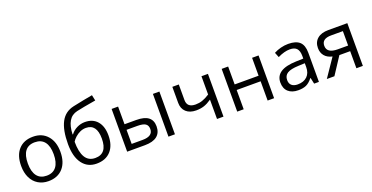

<svg xmlns="http://www.w3.org/2000/svg" viewBox="-28 -1508 4379 2259"><g transform="rotate(-20 2161.5 -378.0)"><path d="M547.9 -268.1Q547.9 -137.2 481.9 -63.7Q416 9.8 299.8 9.8Q228 9.8 172.4 -23.9Q116.7 -57.6 86.4 -120.6Q56.2 -183.6 56.2 -268.1Q56.2 -398.9 121.6 -471.9Q187 -544.9 303.2 -544.9Q415.5 -544.9 481.7 -470.2Q547.9 -395.5 547.9 -268.1ZM140.1 -268.1Q140.1 -165.5 181.2 -111.8Q222.2 -58.1 301.8 -58.1Q381.3 -58.1 422.6 -111.6Q463.9 -165 463.9 -268.1Q463.9 -370.1 422.6 -423.1Q381.3 -476.1 300.8 -476.1Q221.2 -476.1 180.7 -423.8Q140.1 -371.6 140.1 -268.1Z M662.1 -320.8Q662.1 -496.6 713.9 -595Q765.6 -693.4 877.9 -717.8Q1017.6 -747.6 1124 -766.1L1139.2 -694.8Q969.7 -666.5 897 -649.9Q826.2 -633.8 790.8 -573.7Q755.4 -513.7 752 -410.2H757.8Q788.1 -451.2 835.9 -474.6Q883.8 -498 936 -498Q1034.7 -498 1089.8 -434.1Q1145 -370.1 1145 -256.8Q1145 -131.3 1081.1 -60.8Q1017.1 9.8 902.8 9.8Q790 9.8 726.1 -76.7Q662.1 -163.1 662.1 -320.8ZM910.2 -58.1Q1059.1 -58.1 1059.1 -248Q1059.1 -429.2 923.8 -429.2Q886.7 -429.2 852.3 -413.8Q817.9 -398.4 789.3 -373Q760.7 -347.7 745.1 -320.8Q745.1 -192.4 785.6 -125.2Q826.2 -58.1 910.2 -58.1Z M1367.2 -314H1513.2Q1615.2 -314 1664.3 -276.1Q1713.4 -238.3 1713.4 -163.1Q1713.4 -82.5 1661.4 -41.3Q1609.4 0 1508.3 0H1286.1V-535.2H1367.2ZM1884.3 0H1803.2V-535.2H1884.3ZM1367.2 -244.1V-67.9H1504.4Q1633.3 -67.9 1633.3 -158.2Q1633.3 -203.1 1603.5 -223.6Q1573.7 -244.1 1502 -244.1Z M2127.4 -535.2V-339.8Q2127.4 -246.1 2234.4 -246.1Q2278.8 -246.1 2319.3 -259.8Q2359.9 -273.4 2411.1 -306.2V-535.2H2492.2V0H2411.1V-242.2Q2359.9 -207 2316.2 -192.6Q2272.5 -178.2 2217.3 -178.2Q2137.2 -178.2 2091.8 -220.2Q2046.4 -262.2 2046.4 -334V-535.2Z M2745.1 -535.2V-311H3044.9V-535.2H3126V0H3044.9V-241.2H2745.1V0H2664.1V-535.2Z M3627 0 3610.8 -76.2H3606.9Q3566.9 -25.9 3527.1 -8.1Q3487.3 9.8 3427.7 9.8Q3348.1 9.8 3303 -31.2Q3257.8 -72.3 3257.8 -147.9Q3257.8 -310.1 3517.1 -317.9L3607.9 -320.8V-354Q3607.9 -417 3580.8 -447Q3553.7 -477.1 3494.1 -477.1Q3427.2 -477.1 3342.8 -436L3317.9 -498Q3357.4 -519.5 3404.5 -531.7Q3451.7 -543.9 3499 -543.9Q3594.7 -543.9 3640.9 -501.5Q3687 -459 3687 -365.2V0ZM3443.8 -57.1Q3519.5 -57.1 3562.7 -98.6Q3606 -140.1 3606 -214.8V-263.2L3524.9 -259.8Q3428.2 -256.3 3385.5 -229.7Q3342.8 -203.1 3342.8 -147Q3342.8 -103 3369.4 -80.1Q3396 -57.1 3443.8 -57.1Z M3880.9 0H3786.1L3939.9 -226.1Q3877.9 -239.7 3845 -279.1Q3812 -318.4 3812 -377.9Q3812 -451.2 3861.3 -493.2Q3910.6 -535.2 3999 -535.2H4237.3V0H4156.2V-213.9H4021ZM3891.1 -377Q3891.1 -284.2 4025.9 -284.2H4156.2V-464.8H4009.3Q3891.1 -464.8 3891.1 -377Z"/></g></svg>

Font: Open Sans ACDW
Style: acdw
Weight: 400
Foundry: Ascender Corporation
Version: Version 1.10